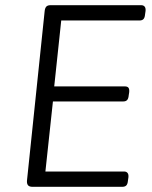

<svg xmlns="http://www.w3.org/2000/svg" viewBox="-20 -720 586 740"><path d="M105 0Q93 0 88 -6Q83 -12 84 -24L152 -676Q153 -688 158 -694Q163 -700 175 -700H524Q533 -700 537.5 -694.5Q542 -689 541 -678L539 -664Q538 -652 533 -646.5Q528 -641 517 -641H216L189 -387H461Q471 -387 475 -382Q479 -377 478 -365L476 -352Q475 -340 470 -334.5Q465 -329 455 -329H184L155 -59H458Q467 -59 471.5 -53.5Q476 -48 475 -37L473 -23Q472 -11 467 -5.5Q462 0 451 0Z"/></svg>

Font: Asap Light
Style: Italic
Weight: 300
Italic angle: -6°
Designer: Pablo Cosgaya
Foundry: Omnibus-Type
Version: Version 3.001